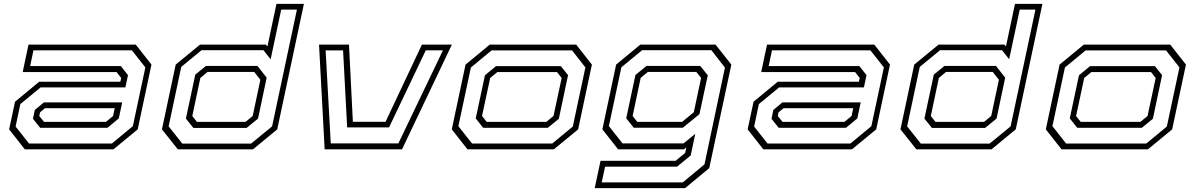

<svg xmlns="http://www.w3.org/2000/svg" viewBox="-20 -770 6162 990"><path d="M108 0 27 -103 57.5 -245.5 182 -348.5H600.5L605 -368L581 -398.5H97L127 -540H680L761 -437L690 -103L565 0ZM129.5 -30H557L665 -119.5L729.5 -422.5L660 -510.5H152.5L135.5 -429.5H603L640 -382.5L626.5 -319.5H189.5L85 -233.5L60.5 -117.5ZM187 -111 150 -157.5 159.5 -203 206 -242H610L592.5 -159.5L534 -111ZM207 -141.5H526L563 -172L571.5 -212H212L186.5 -191L182.5 -172Z M1284.5 0H897L815 -103L886 -437L1011.5 -540H1351L1359 -530.5L1405.5 -750H1547L1409.5 -103ZM1274.5 -29.5 1383 -118.5 1511 -720.5H1430L1375.5 -464.5L1338.5 -511H1019L914.5 -425L849.5 -118.5L920 -29.5ZM1251.5 -110.5H977L938.5 -158.5L987 -385.5L1042 -430H1307.5L1355 -369.5L1310.5 -158.5ZM1246 -141.5 1283 -172 1322.5 -358.5 1291 -399H1050L1013 -368L971.5 -172L995.5 -141.5Z M1654 0 1625 -540H1779.5L1799.5 -142H1968L2155.5 -540H2310L2053 0ZM1685.5 -30.5H2034L2264 -510.5H2175.5L1986 -113H1770L1749 -510H1659Z M2390.5 0 2309.5 -103 2380.5 -437 2505.5 -540H2951L3032 -437L2961 -103L2836 0ZM2414 -30H2827.5L2933.5 -117.5L2998.5 -422.5L2929.5 -510H2514.5L2408 -422L2343.5 -119.5ZM2471.5 -111 2433 -159.5 2480.5 -382 2537.5 -429H2872L2909 -382.5L2861.5 -157.5L2804.5 -111ZM2489.5 -141.5H2797L2834 -172L2876 -368L2852 -398.5H2544.5L2507.5 -368L2465.5 -172Z M3046.5 200 3076.5 59H3464L3513 18.5L3519 -10L3507 0H3167L3086 -103L3157 -437L3281.5 -540H3669.5L3751 -437L3637 97L3512.5 200ZM3082.5 170.5H3500.5L3612.5 77.5L3718 -421.5L3648 -511H3290.5L3184 -423L3119.5 -120L3190 -30.5H3504.5L3565 -80L3541.5 31.5L3471 89.5H3100ZM3247.5 -111.5 3209 -160 3256.5 -383.5 3313.5 -430H3590.5L3629.5 -381.5L3586.5 -181.5L3501 -111.5ZM3266 -141.5H3497L3557.5 -191.5L3595 -368.5L3570.5 -399H3320.5L3283.5 -368.5L3242 -172Z M3916 0 3835 -103 3865.5 -245.5 3990 -348.5H4408.5L4413 -368L4389 -398.5H3905L3935 -540H4488L4569 -437L4498 -103L4373 0ZM3937.5 -30H4365L4473 -119.5L4537.5 -422.5L4468 -510.5H3960.5L3943.5 -429.5H4411L4448 -382.5L4434.5 -319.5H3997.5L3893 -233.5L3868.5 -117.5ZM3995 -111 3958 -157.5 3967.5 -203 4014 -242H4418L4400.5 -159.5L4342 -111ZM4015 -141.5H4334L4371 -172L4379.5 -212H4020L3994.5 -191L3990.5 -172Z M5092.5 0H4705L4623 -103L4694 -437L4819.5 -540H5159L5167 -530.5L5213.5 -750H5355L5217.5 -103ZM5082.5 -29.5 5191 -118.5 5319 -720.5H5238L5183.5 -464.5L5146.5 -511H4827L4722.5 -425L4657.5 -118.5L4728 -29.5ZM5059.5 -110.5H4785L4746.5 -158.5L4795 -385.5L4850 -430H5115.5L5163 -369.5L5118.5 -158.5ZM5054 -141.5 5091 -172 5130.5 -358.5 5099 -399H4858L4821 -368L4779.5 -172L4803.5 -141.5Z M5453.5 0 5372.5 -103 5443.5 -437 5568.5 -540H6014L6095 -437L6024 -103L5899 0ZM5477 -30H5890.5L5996.5 -117.5L6061.5 -422.5L5992.5 -510H5577.5L5471 -422L5406.5 -119.5ZM5534.5 -111 5496 -159.5 5543.5 -382 5600.5 -429H5935L5972 -382.5L5924.5 -157.5L5867.5 -111ZM5552.5 -141.5H5860L5897 -172L5939 -368L5915 -398.5H5607.5L5570.5 -368L5528.5 -172Z"/></svg>

Font: Tourney Expanded Light
Style: Italic
Weight: 300
Width: 7
Italic angle: -12°
Designer: Tyler Finck
Foundry: Etcetera Type Co
Version: Version 1.010; ttfautohint (v1.8.3)